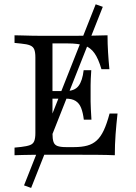

<svg xmlns="http://www.w3.org/2000/svg" viewBox="-20 -739 647 914"><path d="M128.2 155.6 94.4 143.5 435.5 -718.5 469.4 -706.5ZM180.6 -2.4Q157.3 -2.4 132.7 -2Q108.1 -1.6 86.3 -1.2Q64.5 -0.8 49.2 0V-36.3L80.6 -39.5Q108.1 -42.7 123 -48.4Q137.9 -54 143.1 -67.7Q148.4 -81.5 148.4 -105.6V-465.3Q148.4 -490.3 143.1 -503.6Q137.9 -516.9 123 -523Q108.1 -529 80.6 -531.5L49.2 -534.7V-571Q64.5 -571 86.3 -570.2Q108.1 -569.4 132.7 -569Q157.3 -568.5 180.6 -568.5H190.3H329.8Q384.7 -568.5 423.8 -569.4Q462.9 -570.2 491.9 -571Q491.9 -529.8 494.4 -489.9Q496.8 -450 500.8 -409.7H462.9Q448.4 -459.7 429.4 -486.3Q410.5 -512.9 381 -522.6Q351.6 -532.3 302.4 -532.3H229.8V-104.8Q229.8 -77.4 234.7 -63.3Q239.5 -49.2 253.6 -44Q267.7 -38.7 294.4 -38.7H332.3Q369.4 -38.7 395.6 -46Q421.8 -53.2 440.7 -70.6Q459.7 -87.9 474.2 -119Q488.7 -150 501.6 -198.4H539.5Q533.9 -148.4 530.2 -99.6Q526.6 -50.8 526.6 0Q491.9 -1.6 444 -2Q396 -2.4 329.8 -2.4H190.3ZM203.2 -269.4V-305.6H368.5V-269.4ZM379 -169.4Q375 -203.2 366.1 -225.4Q357.3 -247.6 339.9 -258.5Q322.6 -269.4 293.5 -269.4V-305.6Q335.5 -305.6 354 -330.2Q372.6 -354.8 378.2 -404.8H414.5Q411.3 -358.1 411.3 -333.1Q411.3 -308.1 411.3 -287.1Q411.3 -271.8 411.3 -256Q411.3 -240.3 412.5 -219.8Q413.7 -199.2 415.3 -169.4Z"/></svg>

Font: Playfair 9pt
Style: Regular
Weight: 400
Designer: Claus Eggers Sørensen
Foundry: Claus Eggers Sørensen
Version: Version 2.203